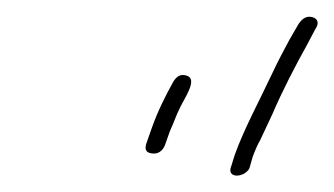

<svg xmlns="http://www.w3.org/2000/svg" viewBox="-20 -643 407 234"><path d="M284 -438 288 -452C291 -460 294 -467 297 -472L312 -504C324 -532 340 -563 354 -588L364 -607C369 -614 368 -620 361 -622C354 -624 349 -621 344 -614L333 -595C326 -582 319 -569 312 -554C297 -522 277 -485 266 -454L262 -441C255 -425 278 -426 284 -438ZM165 -456C173 -455 178 -459 181 -466L187 -483C192 -494 195 -503 199 -511C205 -524 222 -547 207 -551C200 -553 195 -550 191 -543C182 -527 172 -507 165 -487L159 -470C156 -462 157 -457 165 -456Z"/></svg>

Font: Electronic
Style: ExLtIt
Weight: 200
Version: Version 1.011